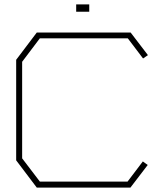

<svg xmlns="http://www.w3.org/2000/svg" viewBox="-20 -847 728 867"><path d="M626 -583 557 -674H160L80 -568V-132L160 -27H556L625 -118L647 -102L569 0H146L53 -123V-577L146 -700H570L648 -598ZM324 -827H383V-794H324Z"/></svg>

Font: Turret Road ExtraLight
Style: Regular
Weight: 275
Designer: Noponies
Foundry: Noponies
Version: Version 1.001; ttfautohint (v1.8)